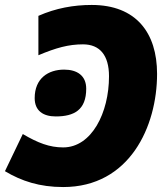

<svg xmlns="http://www.w3.org/2000/svg" viewBox="-21 -744 671 775"><path d="M349 -724C276 -724 204 -711 134 -680V-521C205 -551 256 -565 314 -565C381 -565 419 -522 419 -436C419 -289 349 -149 234 -149C179 -149 132 -167 71 -203L-1 -53C66 -13 139 11 234 11C502 11 613 -233 613 -446C613 -612 528 -724 349 -724ZM204 -274C278 -274 327 -300 327 -386C327 -439 290 -463 238 -463C174 -463 119 -428 119 -348C119 -297 153 -274 204 -274Z"/></svg>

Font: Noto Sans UI Black
Style: Italic
Weight: 900
Italic angle: -372°
Designer: Monotype Design Team
Foundry: Monotype Imaging Inc.
Version: Version 1.901